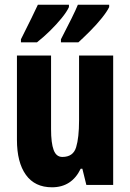

<svg xmlns="http://www.w3.org/2000/svg" viewBox="-20 -786 554 816"><path d="M461 -550V0H347L330 -69H323Q285 10 201 10Q128 10 90 -43Q52 -96 52 -192V-550H197V-237Q197 -178 208 -148.5Q219 -119 245 -119Q291 -119 303.5 -160Q316 -201 316 -274V-550ZM444 -756Q435 -737 412.5 -709Q390 -681 362.5 -653.5Q335 -626 313 -606H239V-619Q265 -669 284 -707.5Q303 -746 311 -766H444ZM273 -756Q264 -736 242 -709Q220 -682 192.5 -655Q165 -628 137 -606H69V-619Q95 -670 113.5 -708.5Q132 -747 141 -766H273Z"/></svg>

Font: Noto Sans Myanmar UI ExtraCondensed ExtraBold
Style: Regular
Weight: 800
Width: 2
Designer: Monotype Design Team
Foundry: Monotype Imaging Inc.
Version: Version 2.103; ttfautohint (v1.8.4.7-5d5b)